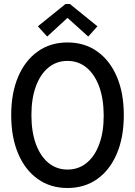

<svg xmlns="http://www.w3.org/2000/svg" viewBox="-20 -942 682 970"><path d="M320.8 7.8Q234.9 7.8 170.9 -37.6Q106.9 -83 71.8 -165.8Q36.6 -248.5 36.6 -360.4Q36.6 -472.2 71.8 -554.4Q106.9 -636.7 170.9 -682.1Q234.9 -727.5 320.8 -727.5Q407.2 -727.5 471.2 -682.1Q535.2 -636.7 570.3 -554.4Q605.5 -472.2 605.5 -360.4Q605.5 -248.5 570.3 -165.8Q535.2 -83 471.2 -37.6Q407.2 7.8 320.8 7.8ZM321.3 -85.4Q377 -85.4 418.2 -119.4Q459.5 -153.3 481.9 -215.1Q504.4 -276.9 503.9 -360.4Q503.4 -443.8 480.7 -505.4Q458 -566.9 417 -600.6Q376 -634.3 320.8 -634.3Q265.6 -634.3 224.6 -600.6Q183.6 -566.9 161.1 -505.4Q138.7 -443.8 138.7 -360.4Q138.7 -276.9 161.1 -215.1Q183.6 -153.3 224.6 -119.4Q265.6 -85.4 321.3 -85.4ZM218.3 -757.3 171.4 -809.1 311 -921.9H333L472.2 -809.1L425.8 -757.3L322.3 -850.6H319.8Z"/></svg>

Font: Reddit Sans Condensed Medium
Style: Regular
Weight: 500
Designer: Stephen Hutchings
Foundry: Reddit
Version: Version 1.014